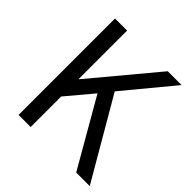

<svg xmlns="http://www.w3.org/2000/svg" viewBox="-193 -882 1032 1032"><g transform="rotate(45 323.0 -366.5)"><path d="M101 -733H193V-365H195L502 -733H607L377 -455L642 0H539L319 -382L193 -232V0H101Z"/></g></svg>

Font: Merged Yaku Han JP
Style: Regular
Weight: 400
Designer: Ryoko NISHIZUKA 西塚涼子 (kana, bopomofo & ideographs); Paul D. Hunt (Latin, Greek & Cyrillic); Sandoll Communications 산돌커뮤니
Foundry: Adobe
Version: Version 2.004